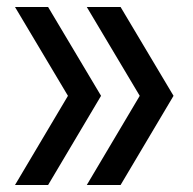

<svg xmlns="http://www.w3.org/2000/svg" viewBox="-20 -531 555 551"><path d="M23 0 175 -256 23 -511H118L270 -256L118 0ZM229 0 381 -256 229 -511H326L478 -256L326 0Z"/></svg>

Font: Overpass
Style: Regular
Weight: 400
Designer: Delve Withrington, Thomas Jockin
Foundry: Delve Fonts
Version: Version 3.000;DELV;Overpass